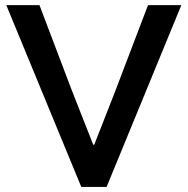

<svg xmlns="http://www.w3.org/2000/svg" viewBox="-20 -740 743 760"><path d="M4.9 -719.7H136.2L265.6 -378.9L349.1 -167H353L436 -378.9L565.9 -719.7H697.8L401.9 0H301.8Z"/></svg>

Font: Reddit Sans SemiBold
Style: Regular
Weight: 600
Designer: Stephen Hutchings
Foundry: Reddit
Version: Version 1.013